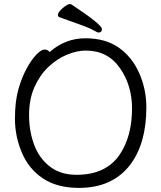

<svg xmlns="http://www.w3.org/2000/svg" viewBox="-20 -900 785 938"><path d="M366 18Q259 18 189.5 -28.5Q120 -75 86.5 -155Q53 -235 53 -319.5Q53 -404 69.5 -462.5Q86 -521 110 -565Q134 -609 158 -633.5Q182 -658 197.5 -658Q213 -658 223 -646Q299 -713 397 -713Q495 -713 560 -667.5Q625 -622 660 -543Q695 -464 695 -375Q695 -200 616 -95Q529 18 366 18ZM354 -46Q498 -46 565 -145Q625 -234 625 -371Q625 -483 565.5 -568Q506 -653 399 -653Q356 -653 307.5 -633Q259 -613 217 -573.5Q175 -534 148.5 -475Q122 -416 122 -337.5Q122 -259 147 -192.5Q172 -126 224 -86Q276 -46 354 -46ZM461 -741Q456 -741 436 -752.5Q416 -764 368 -781Q320 -798 270 -816Q263 -819 263 -827.5Q263 -836 274 -848.5Q285 -861 299 -870.5Q313 -880 319.5 -880Q326 -880 328 -879Q478 -780 478 -758Q478 -741 461 -741Z"/></svg>

Font: LXGW WenKai TC
Style: Regular
Weight: 400
Designer: LXGW / Fontworks Inc.
Foundry: LXGW / Fontworks Inc.
Version: Version 1.330